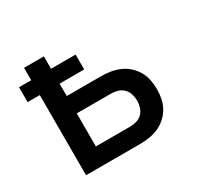

<svg xmlns="http://www.w3.org/2000/svg" viewBox="-117 -662 834 805"><g transform="rotate(-30 300.0 -260.0)"><path d="M85 0V-388H26V-460H85V-520H181V-460H300V-388H181V-328H346Q369 -328 391.5 -324.5Q414 -321 435 -312Q456 -303 473.5 -287.5Q491 -272 502.5 -252Q514 -232 518.5 -209.5Q523 -187 523 -164Q523 -141 518.5 -118.5Q514 -96 502.5 -76Q491 -56 473.5 -40.5Q456 -25 435 -16Q414 -7 391.5 -3.5Q369 0 346 0ZM346 -84Q362 -84 378 -88.5Q394 -93 405.5 -104.5Q417 -116 422 -132Q427 -148 427 -164Q427 -180 422 -196Q417 -212 405.5 -223.5Q394 -235 378 -239.5Q362 -244 346 -244H181V-84Z"/></g></svg>

Font: Iosevka Medium Extended
Style: Regular
Weight: 500
Width: 7
Monospace: yes
Designer: Belleve Invis
Foundry: Belleve Invis
Version: Version 32.5.0; ttfautohint (v1.8.4)